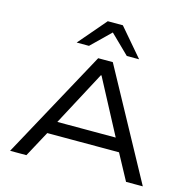

<svg xmlns="http://www.w3.org/2000/svg" viewBox="-131 -1075 1204 1206"><g transform="rotate(15 471.5 -472.5)"><path d="M40 0 424 -705H519L903 0H794L686 -200L740 -168H201L254 -200L146 0ZM468 -606 268 -230 234 -252H707L671 -230L472 -606ZM268 -765 422 -945H520L674 -765H594L471 -885L348 -765Z"/></g></svg>

Font: Nunito Sans 7pt Expanded
Style: Regular
Weight: 400
Width: 7
Designer: Vernon Adams
Foundry: Vernon Adams
Version: Version 3.101;gftools[0.9.27]